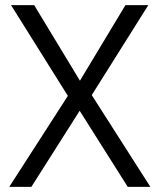

<svg xmlns="http://www.w3.org/2000/svg" viewBox="-20 -727 621 747"><path d="M16 0 244 -354 23 -707H113L291 -413L468 -707H557L337 -357L565 0H477L290 -296L102 0Z"/></svg>

Font: Onest Light
Style: Regular
Weight: 300
Designer: Dmitri Voloshin, Andrey Kudryavtsev
Foundry: Dmitri Voloshin, Andrey Kudryavtsev
Version: Version 1.000;gftools[0.9.33]